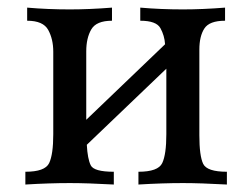

<svg xmlns="http://www.w3.org/2000/svg" viewBox="-20 -494 663 514"><path d="M587.4 0Q516.6 -3.9 469.7 -3.9Q415 -3.9 350.6 0V-34.2Q403.3 -34.2 414.3 -57.4Q425.3 -80.6 425.3 -134.8V-310.1L212.4 -106.4Q214.4 -68.8 222.9 -51.5Q231.4 -34.2 284.7 -34.2V0Q213.9 -3.9 167 -3.9Q112.3 -3.9 47.9 0V-34.2Q100.6 -34.2 111.6 -57.4Q122.6 -80.6 122.6 -134.8V-355.5Q122.6 -389.2 109.1 -413.8Q95.7 -438.5 52.7 -438.5V-473.6Q107.4 -468.8 167 -468.8Q219.2 -468.8 279.8 -473.6V-438.5Q237.8 -438.5 224.4 -415.3Q210.9 -392.1 210.9 -356.4V-173.3L421.9 -375.5Q420.4 -398.9 409.4 -418.7Q398.4 -438.5 355.5 -438.5V-473.6Q410.2 -468.8 469.7 -468.8Q522 -468.8 582.5 -473.6V-438.5Q540.5 -438.5 527.1 -417.7Q513.7 -397 513.7 -361.3V-131.8Q513.7 -76.7 523.9 -55.4Q534.2 -34.2 587.4 -34.2Z"/></svg>

Font: Kelvinch
Style: Regular
Weight: 400
Designer: Paul James MIller
Foundry: High-Logic / Made with FontCreator
Version: Version 3.30 September 23, 2016